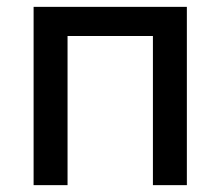

<svg xmlns="http://www.w3.org/2000/svg" viewBox="-20 -540 642 560"><path d="M78 0H177V-435H426V0H525V-520H78Z"/></svg>

Font: Fixel Text Medium
Style: Regular
Weight: 500
Width: 4
Designer: AlfaBravo + MacPaw
Foundry: Kyrylo Tkachov, Marchela Mozhyna, Serhii Makarenko, Maria Weinstein, Zakhar Kryvoshyya
Version: Version 1.211